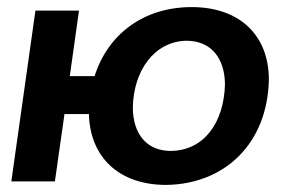

<svg xmlns="http://www.w3.org/2000/svg" viewBox="-20 -512 814 542"><path d="M739 -287C739 -412 657 -492 521 -492C387 -492 285 -417 247 -297H177L203 -482H80L12 0H135L162 -190H231C234 -69 315 10 449 10C614 8 735 -106 739 -287ZM462 -86C390 -86 355 -139 355 -209C357 -312 415 -395 506 -397C579 -397 615 -344 615 -273C612 -167 557 -87 462 -86Z"/></svg>

Font: Cantarell
Style: BoldOblique
Weight: 700
Italic angle: -8°
Designer: Dave Crossland
Version: Version 0.024